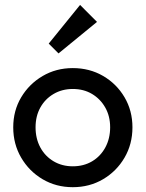

<svg xmlns="http://www.w3.org/2000/svg" viewBox="-20 -768 606 798"><path d="M282.5 10Q213.2 10 157.1 -23.1Q101 -56.2 68 -112.8Q35 -169.2 35 -238.8Q35 -308 68 -363.5Q101 -419 157.1 -452Q213.2 -485 282.5 -485Q352.2 -485 408.4 -452.4Q464.5 -419.8 497.5 -363.9Q530.5 -308 530.5 -238.8Q530.5 -169 497.5 -112.6Q464.5 -56.2 408.4 -23.1Q352.2 10 282.5 10ZM282.5 -76.8Q327.8 -76.8 362.9 -97.6Q398 -118.5 417.9 -155.4Q437.8 -192.2 437.8 -239Q437.8 -285.2 417.5 -321Q397.2 -356.8 362.5 -377.5Q327.8 -398.2 282.5 -398.2Q238 -398.2 202.8 -377.5Q167.5 -356.8 147.6 -321Q127.8 -285.2 127.8 -238.8Q127.8 -192 147.6 -155.2Q167.5 -118.5 202.8 -97.6Q238 -76.8 282.5 -76.8ZM223.2 -546 182.5 -586.8 312.8 -747.5 383.2 -677Z"/></svg>

Font: Outfit Thin
Style: Regular
Weight: 100
Designer: Rodrigo Fuenzalida
Foundry: fragTYPE
Version: Version 1.000